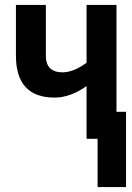

<svg xmlns="http://www.w3.org/2000/svg" viewBox="-20 -566 540 783"><path d="M494 197V-110H455V-546H333V-310Q279 -271 235 -271Q167 -271 167 -339V-546H45V-339Q45 -168 203 -168Q266 -168 333 -215V0H378V197Z"/></svg>

Font: Noto Sans Mono UI Condensed
Style: Bold
Weight: 700
Width: 3
Designer: Monotype Design team
Foundry: Monotype Imaging Inc.
Version: 1.000